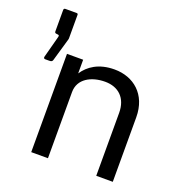

<svg xmlns="http://www.w3.org/2000/svg" viewBox="-130 -836 898 949"><g transform="rotate(20 319.0 -361.5)"><path d="M44 -455H66C77 -455 82 -458 84 -465L119 -586C119 -587 120 -589 120 -592V-716C120 -721 117 -723 113 -723H54C49 -723 45 -721 45 -714V-602C45 -595 48 -592 57 -592L63 -591C68 -591 70 -587 67 -578L37 -465C36 -461 38 -455 44 -455ZM137 0H225V-348C225 -418 290 -452 362 -452C432 -452 479 -409 479 -331V0H566V-339C566 -460 485 -525 385 -525C302 -525 251 -489 222 -445V-517H137Z"/></g></svg>

Font: United Sans
Style: Regular
Weight: 400
Designer: Pablo Impallari, Rodrigo Fuenzalida (Modified by Dan O. Williams)
Version: Version 1.000;PS 001.000;hotconv 1.0.88;makeotf.lib2.5.64775